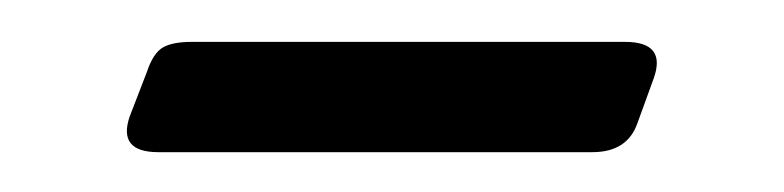

<svg xmlns="http://www.w3.org/2000/svg" viewBox="-20 -320 384 94"><path d="M286 -299.5Q306.5 -299.5 300 -281.5L292 -259.5Q287 -245.5 270 -245.5H57.5Q37.5 -245.5 43.5 -263L52 -285Q55 -294 59.8 -296.8Q64.5 -299.5 74 -299.5Z"/></svg>

Font: Fraunces 72pt S100 Light
Style: Regular
Weight: 300
Version: Version 1.000; ttfautohint (v1.8.3)